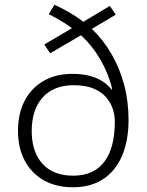

<svg xmlns="http://www.w3.org/2000/svg" viewBox="-20 -781 620 811"><path d="M210 -761Q245 -745 275.5 -727Q306 -709 332 -689L444 -756L469 -719L368 -659Q417 -612 451.5 -552Q486 -492 504.5 -422.5Q523 -353 523 -274Q523 -188 496 -124Q469 -60 416.5 -25Q364 10 288 10Q217 10 165 -19.5Q113 -49 84.5 -102.5Q56 -156 56 -228Q56 -303 85 -357Q114 -411 165.5 -440Q217 -469 285 -469Q326 -469 357 -461Q388 -453 411.5 -438.5Q435 -424 451 -403L454 -404Q439 -469 404.5 -528.5Q370 -588 322 -632L192 -556L167 -593L284 -662Q263 -678 237.5 -693Q212 -708 186 -721ZM291 -421Q236 -421 196.5 -398.5Q157 -376 135.5 -332.5Q114 -289 114 -227Q114 -169 134.5 -126.5Q155 -84 194 -61.5Q233 -39 289 -39Q376 -39 420.5 -97.5Q465 -156 465 -268Q465 -295 456 -322Q447 -349 427 -371.5Q407 -394 374 -407.5Q341 -421 291 -421Z"/></svg>

Font: Noto Sans Devanagari Light
Style: Regular
Weight: 300
Version: Version 2.003